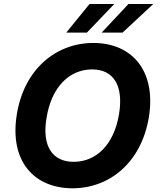

<svg xmlns="http://www.w3.org/2000/svg" viewBox="-20 -958 822 987"><path d="M745 -353.7C784.8 -595.9 657 -737.2 459.9 -737.2C270.2 -737.2 105.1 -605.1 66.8 -371.8C26.6 -130.3 154.8 9.9 353 9.9C541.5 9.9 705.6 -120.4 745 -353.7ZM219.5 -353.7C245 -511.4 337 -601.2 453.8 -601.2C561.1 -601.2 616.5 -521.3 592 -371.8C566.1 -214.1 474.8 -126.1 358.7 -126.1C252.1 -126.1 193.5 -203.5 219.5 -353.7ZM320.7 -790.5H426.8L567.5 -937.5H440.3ZM502.8 -790.5H610.1L768.1 -937.5H640.3Z"/></svg>

Font: Magic Ui Pro
Style: Bold Italic
Weight: 700
Italic angle: -9.39999°
Designer: Stefan Endress, Andreas Faust
Version: Version 1.000;FEAKit 1.0